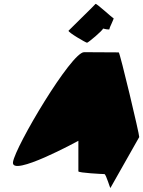

<svg xmlns="http://www.w3.org/2000/svg" viewBox="-20 -968 727 975"><path d="M46 -145C34 -65 378 -253 378 -253V-98C378 -90 501 -84 510 -84C519 -84 540 -6 541 -14L687 -272C689 -282 589 -702 583 -702C583 -702 472 -703 407 -703C342 -703 58 -225 46 -145ZM328 -812C325 -804 416 -751 422 -751C428 -751 504 -815 503 -823C503 -823 538 -814 536 -821C535 -828 562 -876 556 -876C551 -876 468 -954 465 -948C461 -942 328 -813 328 -812Z"/></svg>

Font: Ampere
Style: CndIta
Weight: 400
Version: Version 1